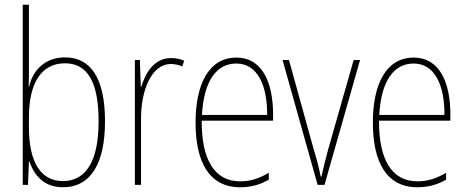

<svg xmlns="http://www.w3.org/2000/svg" viewBox="-20 -780 1970 810"><path d="M102 -494V-760H76V0H98L102 -99H104C126 -35 170 10 245 10C364 10 423 -92 423 -268C423 -445 366 -538 254 -538C174 -538 118 -487 103 -414H101C102 -436 102 -469 102 -494ZM254 -513C352 -513 396 -429 396 -268C396 -99 342 -16 245 -16C157 -16 102 -88 102 -243V-285C102 -424 151 -513 254 -513Z M701 -535C629 -535 593 -470 576 -414H574L570 -527H549V0H575V-283C575 -394 617 -510 701 -510C720 -510 736 -505 749 -500L757 -524C740 -532 720 -535 701 -535Z M977 -537C860 -537 805 -423 805 -263C805 -97 862 10 993 10C1041 10 1079 -2 1114 -22V-51C1071 -26 1036 -15 993 -15C885 -15 830 -106 831 -271H1132V-298C1132 -424 1091 -537 977 -537ZM977 -512C1068 -512 1108 -417 1107 -295H832C840 -440 894 -512 977 -512Z M1320 0H1349L1499 -527H1472L1364 -148C1353 -108 1345 -74 1336 -35H1333C1325 -75 1316 -109 1304 -148L1199 -527H1172Z M1725 -537C1608 -537 1553 -423 1553 -263C1553 -97 1610 10 1741 10C1789 10 1827 -2 1862 -22V-51C1819 -26 1784 -15 1741 -15C1633 -15 1578 -106 1579 -271H1880V-298C1880 -424 1839 -537 1725 -537ZM1725 -512C1816 -512 1856 -417 1855 -295H1580C1588 -440 1642 -512 1725 -512Z"/></svg>

Font: Noto Sans Sinhala Condensed Thin
Style: Regular
Weight: 100
Width: 3
Designer: Jelle Bosma - Monotype Design Team
Foundry: Monotype Imaging Inc.
Version: Version 2.006